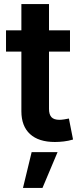

<svg xmlns="http://www.w3.org/2000/svg" viewBox="-20 -696 400 951"><path d="M326.7 -545.9V-440.4H9.8V-545.9ZM85.9 -675.8H222.7V-156.7Q222.7 -128.9 234.9 -115.7Q247.1 -102.5 274.9 -102.5Q283.2 -102.5 298.1 -104.7Q313 -106.9 321.3 -108.9L341.8 -4.9Q318.8 2 295.9 4.6Q272.9 7.3 252 7.3Q171.4 7.3 128.7 -32Q85.9 -71.3 85.9 -145ZM93.8 234.9 136.7 57.6H265.1L190.4 234.9Z"/></svg>

Font: Inter
Style: 650
Weight: 650
Designer: Rasmus Andersson
Foundry: rsms
Version: Version 4.001;git-66647c0bb